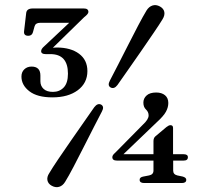

<svg xmlns="http://www.w3.org/2000/svg" viewBox="-20 -734 836 770"><path d="M595.5 -168Q595.5 -181 603.5 -187.5L647.5 -224.5Q657 -232 663.5 -232Q674 -232 674 -221V-115.5H716.5Q733.5 -115.5 733.5 -103.5Q733.5 -90 716.5 -90H674.5V-50Q674.5 -34.5 691 -30.5L712.5 -26Q727 -22 727 -13Q727 0 709.5 0H558Q540 0 540 -13Q540 -23.5 555 -26L578 -30.5Q595.5 -34 595.5 -50V-90H449Q430.5 -90 430.5 -103.5Q430.5 -107.5 433 -111.8Q435.5 -116 442.5 -122L553 -234Q576 -255 576 -271Q576 -285 565.5 -294.8Q555 -304.5 555 -322.5Q555 -339.5 568 -351.2Q581 -363 606.5 -363Q628.5 -363 641.8 -352Q655 -341 655 -321Q655 -303.5 645.5 -286Q636 -268.5 608.5 -243.5L475 -115.5H595.5ZM451 -393Q438 -376 424 -383Q410 -390.5 420.5 -410.5Q433 -434 452.2 -471.8Q471.5 -509.5 493 -551.8Q514.5 -594 534.2 -631.8Q554 -669.5 568 -692.5Q577.5 -707.5 591.8 -712Q606 -716.5 621.5 -708Q636.5 -699.5 639 -686Q641.5 -672.5 632 -657Q620 -637 596.2 -602.2Q572.5 -567.5 545 -527.5Q517.5 -487.5 492 -451.5Q466.5 -415.5 451 -393ZM358 -304Q371.5 -321.5 385.5 -314.5Q399.5 -306.5 388.5 -286.5Q376 -263 356.8 -225.2Q337.5 -187.5 316 -145Q294.5 -102.5 274.8 -64.8Q255 -27 241 -4.5Q231.5 11 217.2 15.2Q203 19.5 187.5 11Q173 3 170.2 -10.8Q167.5 -24.5 177.5 -39.5Q189.5 -60 213 -94.8Q236.5 -129.5 264.2 -169.5Q292 -209.5 317.2 -245.5Q342.5 -281.5 358 -304ZM330.5 -449Q330.5 -401 292 -372.2Q253.5 -343.5 190 -343.5Q129.5 -343.5 97.8 -368Q66 -392.5 66 -427Q66 -445 77.5 -456Q89 -467 106.5 -467Q142 -467 142 -431V-408Q142 -389.5 154.8 -377.5Q167.5 -365.5 192.5 -365.5Q218.5 -365.5 235.5 -383.2Q252.5 -401 252.5 -438.5Q252.5 -517 182 -517H163Q145 -517 145 -529Q145 -538 158 -549L257.5 -642.5H140.5Q122.5 -642.5 118.5 -628L112 -604.5Q108 -590.5 93.5 -590.5Q74.5 -590.5 76.5 -608.5L85 -681.5Q87 -700 111 -700H316.5Q334.5 -700 334.5 -686Q334.5 -678 318 -665.5L192 -542.5Q199 -543.5 206.5 -543.5Q263.5 -543.5 297 -518.5Q330.5 -493.5 330.5 -449Z"/></svg>

Font: Fraunces 9pt S000
Style: Regular
Weight: 400
Version: Version 1.000; ttfautohint (v1.8.3)